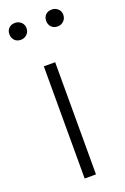

<svg xmlns="http://www.w3.org/2000/svg" viewBox="-154 -736 507 780"><g transform="rotate(-20 99.5 -345.5)"><path d="M119 0V-485H70V0ZM20 -618Q35 -618 46 -628.5Q57 -639 57 -655Q57 -671 46 -681Q35 -691 20 -691Q3 -691 -7 -681Q-17 -671 -17 -655Q-17 -639 -7 -628.5Q3 -618 20 -618ZM179 -618Q194 -618 205 -628.5Q216 -639 216 -655Q216 -671 205 -681Q194 -691 179 -691Q162 -691 152 -681Q142 -671 142 -655Q142 -639 152 -628.5Q162 -618 179 -618Z"/></g></svg>

Font: Catamaran Thin
Style: Regular
Weight: 100
Designer: Pria Ravichandran
Version: Version 2.000